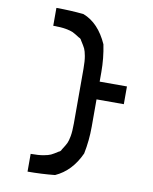

<svg xmlns="http://www.w3.org/2000/svg" viewBox="-105 -910 921 1155"><g transform="rotate(10 356.0 -333.0)"><path d="M310.8 -680Q280 -700 265.8 -706.7Q251.7 -713.3 222.1 -718.8Q192.5 -724.2 144.2 -724.2V-833.3Q229.2 -833.3 310.8 -825Q406.7 -788.3 460.8 -666.7Q477.5 -585 477.5 -500V-441.7H644.2V-333.3H477.5V-166.7Q477.5 -81.7 460.8 0Q409.2 114.2 310.8 158.3Q229.2 166.7 144.2 166.7V58.3Q192.5 58.3 222.1 52.9Q251.7 47.5 265.8 40.8Q280 34.2 310.8 14.2V15Q320.8 10 324.2 0Q344.2 -30.8 350.8 -45Q357.5 -59.2 362.9 -88.8Q368.3 -118.3 368.3 -166.7V-500Q368.3 -548.3 362.9 -577.9Q357.5 -607.5 350.8 -621.7Q344.2 -635.8 324.2 -666.7Q320.8 -675.8 310.8 -680.8Z"/></g></svg>

Font: 0xA000
Style: Bold
Weight: 700
Version: Version 0.1